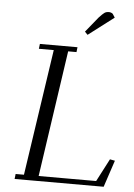

<svg xmlns="http://www.w3.org/2000/svg" viewBox="-60 -941 690 986"><g transform="rotate(5 285.5 -448.0)"><path d="M53.2 0 56.2 -25.9H99.1L195.8 -676.8H119.1L122.1 -702.1H315.9L313 -676.8H270L174.8 -25.9H471.2L532.2 -143.1L558.1 -138.2L512.2 0ZM347.2 -785.2 411.1 -863.8Q429.2 -883.3 438.2 -889.6Q447.3 -896 460.9 -896Q466.3 -896 471.4 -894.3Q476.6 -892.6 478.5 -890.6L481 -889.2L493.2 -870.1L361.8 -770Z"/></g></svg>

Font: Dehuti Alt
Style: Italic
Weight: 400
Version: Version 1.2